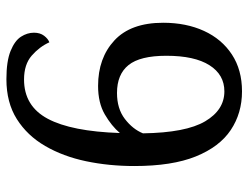

<svg xmlns="http://www.w3.org/2000/svg" viewBox="-108 -656 775 599"><g transform="rotate(90 279.5 -356.5)"><path d="M227 11Q171 11 139 -2Q107 -15 94.5 -34.5Q82 -54 82 -75Q82 -94 91.5 -106.5Q101 -119 112 -123Q126 -92 153.5 -68Q181 -44 228 -44Q311 -44 350.5 -118Q390 -192 395 -343Q373 -317 337 -296Q301 -275 248 -275Q161 -275 106 -326Q51 -377 51 -478Q51 -550 76.5 -605.5Q102 -661 150 -692.5Q198 -724 265 -724Q333 -724 385.5 -689Q438 -654 468 -580Q498 -506 498 -388Q498 -309 483 -237.5Q468 -166 435.5 -110Q403 -54 351.5 -21.5Q300 11 227 11ZM270 -334Q319 -334 351 -358.5Q383 -383 396 -415Q394 -549 358.5 -609Q323 -669 265 -669Q213 -669 183.5 -622.5Q154 -576 154 -488Q154 -406 183 -370Q212 -334 270 -334Z"/></g></svg>

Font: NotoSerif-Regular
Style: Regular
Weight: 400
Designer: Monotype Design Team
Foundry: Monotype Imaging Inc.
Version: Version 2.007; ttfautohint (v1.8) -l 8 -r 50 -G 200 -x 14 -D